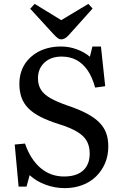

<svg xmlns="http://www.w3.org/2000/svg" viewBox="-20 -957 637 991"><path d="M314 14Q263 14 214.5 -4Q166 -22 133 -53L117 6H76L56 -211L109 -216Q124 -173 144.5 -141.5Q165 -110 191 -88.5Q217 -67 247 -56.5Q277 -46 311 -46Q354 -46 383.5 -60Q413 -74 428 -100.5Q443 -127 443 -163Q443 -202 428 -229Q413 -256 378 -277Q343 -298 285 -316Q228 -334 189 -354Q150 -374 126 -398.5Q102 -423 91 -454Q80 -485 80 -524Q80 -559 90 -588.5Q100 -618 119 -641.5Q138 -665 164.5 -682Q191 -699 224 -708Q257 -717 295 -717Q337 -717 376.5 -702.5Q416 -688 444 -664L457 -717H501L523 -512L471 -505Q456 -560 431.5 -595Q407 -630 374 -647.5Q341 -665 298 -665Q243 -665 209.5 -634Q176 -603 176 -553Q176 -519 191 -494.5Q206 -470 240 -450.5Q274 -431 332 -411Q389 -392 429 -370.5Q469 -349 493 -324.5Q517 -300 528 -270Q539 -240 539 -201Q539 -154 522.5 -115Q506 -76 476 -46.5Q446 -17 404.5 -1.5Q363 14 314 14ZM296 -754Q286 -754 277.5 -760.5Q269 -767 255 -782L136 -912L159 -937L296 -853L436 -937L458 -913L335 -776Q326 -766 316.5 -760Q307 -754 296 -754Z"/></svg>

Font: Literata 18pt
Style: Regular
Weight: 400
Designer: Latin by Veronika Burian and Jose Scaglione. Greek by Irene Vlachou. Cyrillic by Vera Evstafieva.
Foundry: TypeTogether
Version: Version 3.103;gftools[0.9.29]